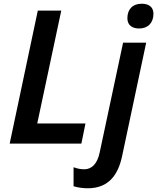

<svg xmlns="http://www.w3.org/2000/svg" viewBox="-20 -771 844 1031"><path d="M727 -618C775 -618 804 -649 804 -697C804 -735 777 -751 741 -751C692 -751 664 -721 664 -673C664 -635 691 -618 727 -618ZM32 0H417L439 -108H180L309 -714H183ZM451 240C565 240 615 166 636 66L765 -542H641L515 49C502 110 472 138 432 138C412 138 394 134 375 127V229C393 235 423 240 451 240Z"/></svg>

Font: Noto Sans SemiBold
Style: Italic
Weight: 600
Italic angle: -12°
Designer: Monotype Design Team
Foundry: Monotype Imaging Inc.
Version: Version 2.013